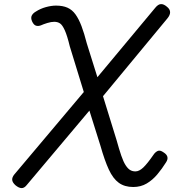

<svg xmlns="http://www.w3.org/2000/svg" viewBox="-20 -918 871 960"><path d="M646 17Q603 17 574 -4Q545 -25 524 -70.5Q503 -116 482 -190L427 -365L113 8Q101 23 87.5 22.5Q74 22 57 8Q42 -6 41 -18.5Q40 -31 51 -45L399 -458L329 -686Q316 -740 304 -766.5Q292 -793 280 -801Q268 -809 251 -809Q236 -809 216.5 -803Q197 -797 184 -791Q170 -786 159 -790Q148 -794 140 -812Q133 -829 139 -840.5Q145 -852 159 -860Q182 -875 209.5 -882.5Q237 -890 260 -890Q294 -890 317.5 -879.5Q341 -869 357.5 -846Q374 -823 387.5 -787.5Q401 -752 414 -701L467 -532L757 -880Q771 -897 785 -897.5Q799 -898 815 -884Q830 -872 830.5 -857.5Q831 -843 817 -826L495 -437L563 -217Q576 -170 586.5 -139.5Q597 -109 608 -92Q619 -75 630.5 -68Q642 -61 657 -61Q676 -61 696.5 -80.5Q717 -100 748 -145Q756 -157 768 -163Q780 -169 798 -156Q814 -146 817 -133.5Q820 -121 810 -106Q790 -74 766.5 -46Q743 -18 713.5 -0.5Q684 17 646 17Z"/></svg>

Font: Playwrite AT
Style: Italic
Weight: 400
Italic angle: -13.0072°
Designer: Veronika Burian, José Scaglione
Foundry: TypeTogether
Version: Version 1.002